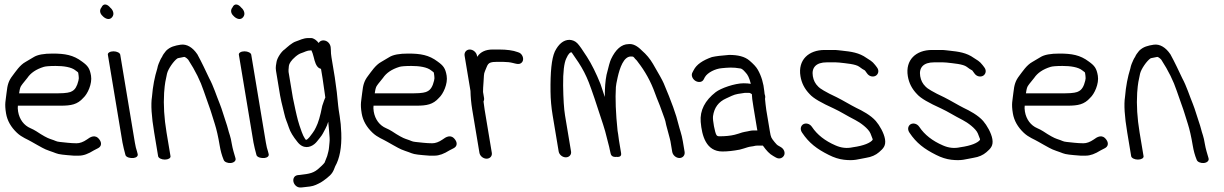

<svg xmlns="http://www.w3.org/2000/svg" viewBox="-20 -703 5439 853"><path d="M71.4 -317C73.1 -321.1 83.1 -335.2 101.4 -356.7C116.4 -379 140.2 -395.3 174.4 -405.9C181.9 -408.3 200.1 -410 227.3 -410C262.2 -410 298.1 -405.1 316.1 -389.7C330.9 -377.7 326 -386.7 329.4 -366C330.7 -358.6 330.4 -352 328.4 -344.6C322.4 -319 312.9 -304.7 301.2 -298.5L300.7 -298.2L300.2 -297.9C292.9 -292.5 272.8 -288.5 240.3 -288.5L64.9 -288.5C66.3 -298.4 68.1 -308.9 71.4 -317ZM249.5 -233.5C296.1 -233.5 323.8 -238.6 350.1 -268.2C369.1 -285.2 390.3 -330.9 384.4 -366.5C378.8 -399.8 369.8 -411.2 344.5 -429.4C305.6 -458.9 268.1 -465 213.6 -465C175.1 -465 146.8 -460.3 128.7 -448.7C117 -441.7 105.4 -434.8 93.9 -428.1C67.8 -414 49.2 -384.2 35.6 -366.6C18.5 -344.3 13.1 -327.4 9.2 -291.3C5.5 -255.2 -0.6 -243.6 6.9 -199C12.2 -167.2 28.7 -138.2 55.2 -113.2C77.5 -92.1 101.9 -84.4 120.3 -73.2C137.8 -62.5 153.1 -55.3 168.2 -46.4C185.4 -36.2 214.3 -28.4 228.7 -22.2C240.9 -17 265.1 -14.6 307.3 -11.5L307.7 -11.5H330.6C351.5 -11.5 372.5 -19.7 396.6 -34.8L415.9 -44.8C422.3 -48.3 427.9 -53.6 428.7 -62.2C429.5 -69.5 426.3 -76.7 422.1 -82.5C403.3 -109 380.4 -93.9 365.8 -83C349.8 -72 334.6 -66.5 320.3 -66.5C293.8 -66.5 267.4 -70.3 245.8 -72.4C227.9 -74.2 229.5 -77.4 202.6 -85.8C190.4 -89.7 169.5 -101 141.4 -119.8C132.8 -125.2 124.1 -129.7 115.5 -133.4C86.8 -145.5 66.3 -172.1 60.4 -207.5C58.3 -220.3 58.8 -225.4 59.5 -233.5Z M459.2 -460 524.1 -70C525.6 -61.3 527.5 -52.4 529.9 -43.2L537.6 -13.5L537.8 -13C542.5 -3.1 560.4 0.3 572.8 -1C584 -2.4 595.5 -8.4 591.1 -20.8L588.4 -31.3L588.2 -31.9C585.1 -40 582 -52.9 579.1 -70L514.2 -460C512.8 -468.2 499.2 -475 484.2 -475C469.1 -475 457.8 -468.2 459.2 -460ZM430.6 -669.7C422.1 -659.6 422.2 -644.4 435.5 -632.3C447.4 -619.2 466.7 -611.8 478.2 -626.8C490 -640.9 481.3 -659.8 469.7 -669.2C458.2 -683.7 439.8 -691.1 430.6 -669.7Z M712.5 6C727.5 6 738.9 -0.8 737.5 -9L719.8 -115C709.3 -178.1 705.8 -236.7 709.1 -290.6C712.6 -337.3 715.5 -344 722 -375.8C726.8 -396.7 752.3 -433.2 768.3 -443.6C772.3 -445.8 784 -446.5 798.6 -450.2C801.2 -449.8 807.8 -447.1 816.2 -437.8C848.6 -388.1 870.7 -342 884.8 -299.7C890.5 -282.8 897.1 -264 904.6 -243.3C922 -195.4 916.7 -206.1 934.1 -153C942.1 -128.1 949.4 -96.1 955.9 -57C959.9 -33.1 965.4 -12.9 973.5 6.7C976.6 16.7 991.4 22.1 1004.4 21.3C1018.2 20.3 1030.5 11.7 1025.9 -1.2C1020.7 -18.7 1013.3 -42.4 1009.7 -64.2C1007 -80.3 1004.4 -92.6 1001.2 -102C994.3 -121.7 992 -137.4 983 -162.5C973.1 -190.4 967.6 -213.7 956.3 -241.9C941.7 -277.2 928.5 -320.5 909.4 -355.5C892.9 -390.1 877.4 -424.1 856.1 -463C856.1 -463 856.1 -462.6 856.1 -462.6C856.1 -462.6 855.8 -463 855.8 -463C836.4 -491.6 810.3 -508.6 782.4 -504.4C757.5 -500.4 736.4 -495.8 717.8 -477.4C708.5 -466.3 703.2 -458.3 699.9 -450.3C696.8 -445.8 694 -441.1 691.8 -436C686.9 -424 682.3 -417 678.5 -397.6C667.3 -362 659 -320.7 655.1 -272.4C649.7 -239 653 -186.1 664.9 -115L682.5 -9C683.9 -0.8 697.5 6 712.5 6Z M1041.2 -460 1106.1 -70C1107.6 -61.3 1109.5 -52.4 1111.9 -43.2L1119.6 -13.5L1119.8 -13C1124.5 -3.1 1142.4 0.3 1154.8 -1C1166 -2.4 1177.5 -8.4 1173.1 -20.8L1170.4 -31.3L1170.2 -31.9C1167.1 -40 1164 -52.9 1161.1 -70L1096.2 -460C1094.8 -468.2 1081.2 -475 1066.2 -475C1051.1 -475 1039.8 -468.2 1041.2 -460ZM1012.6 -669.7C1004.1 -659.6 1004.2 -644.4 1017.5 -632.3C1029.4 -619.2 1048.7 -611.8 1060.2 -626.8C1072 -640.9 1063.3 -659.8 1051.7 -669.2C1040.2 -683.7 1021.8 -691.1 1012.6 -669.7Z M1361.3 -534H1350.9C1326.5 -534 1312.3 -524.5 1295.9 -519.4C1276.3 -513.3 1256.4 -493.5 1245 -483.9C1230 -474.5 1211.5 -445.6 1208.6 -428.2C1207.1 -418.6 1203.4 -405 1206.2 -388.5L1224.4 -278.8C1226 -269.4 1227.9 -260.1 1230.1 -250.9L1242.8 -198.7C1249.5 -169.3 1253.6 -166.1 1263.4 -136.2C1269.6 -116.9 1282.4 -96.1 1301 -73.1C1326.5 -39.5 1358 -47.4 1377.1 -63.2C1381.4 -66.7 1385.3 -70.8 1388.8 -75.2C1392.5 -79.9 1396.8 -85.3 1401.6 -91.2C1414.8 -107.5 1414.6 -111.7 1425.8 -131.4C1430.7 -140.1 1434.7 -150.1 1438.3 -162.2C1440.9 -137.7 1442.7 -113 1444.3 -91.6C1445.5 -74.9 1443.1 -67.6 1441.8 -48.1C1441 -36 1437.1 -23.2 1433.6 -9.9L1422 19.6C1421.6 20.4 1414.1 29.8 1400.1 41.8L1399.9 41.9L1399.7 42.1C1375.1 66 1355.4 69.2 1312.5 74.1L1302.2 75.1L1301.8 75.2C1284.3 78.2 1280.3 95 1284.7 107.8C1288.8 119.5 1300.4 132.2 1319.2 129.8L1328.2 128.9C1347.9 126.7 1367.5 125.7 1383.3 118.3C1403.5 108.8 1406.9 107.9 1431.2 89.1C1455.6 70.2 1460.4 59.6 1469.2 35.8C1488.8 1.7 1498.6 -48.1 1496.2 -111.8C1495.2 -139.8 1492.9 -164.7 1489.2 -186.5C1485.7 -207.6 1483.4 -223.2 1482.5 -232.9L1476.3 -293.9L1467.3 -359.9L1452.6 -448.5C1450.8 -459.1 1449.9 -470.1 1449.9 -481.4V-481.9L1449 -493.9L1448.9 -494.5C1446.4 -509.6 1434.5 -522.2 1418.6 -523.5C1408.6 -524.3 1400.4 -520 1395.8 -512.1C1386.3 -524.2 1373.9 -534 1361.3 -534ZM1425.3 -269.6C1425.3 -269.6 1424 -267.2 1423.4 -265.6L1419.5 -255.6C1416.4 -247.1 1413.9 -239.9 1411.7 -232.9L1411.5 -232.3L1411.4 -231.6C1403.2 -188.3 1393.8 -156.9 1383.8 -137.6C1377.3 -125.3 1376.9 -122.7 1368.7 -112C1361.1 -102 1348.9 -82.9 1339.1 -81.4C1338.8 -81.7 1336.3 -84.9 1334 -88.3C1329.6 -95 1325 -104.4 1320.6 -116.5C1304.2 -161.3 1301.1 -177.4 1292.2 -216.3L1281.1 -268.9L1262 -383.5C1261.6 -386.2 1261.6 -396.2 1263.4 -410.4C1264.6 -420.2 1273.3 -434.8 1292.5 -451.1C1302.4 -459.5 1310.9 -464.5 1317.5 -466.6C1334.8 -472 1343 -479 1360.1 -479H1363.7C1367 -472.3 1370.8 -461.6 1374.2 -447.5C1377.8 -432.4 1384 -404.7 1402.2 -398.2C1403.7 -397.7 1403.3 -397.7 1406.1 -397.3L1413 -355.7L1422.8 -287.7C1423.8 -281.4 1424.5 -276.9 1425.3 -269.6Z M1651.4 -317C1653.1 -321.1 1663.1 -335.2 1681.4 -356.7C1696.4 -379 1720.2 -395.3 1754.4 -405.9C1761.9 -408.3 1780.1 -410 1807.3 -410C1842.2 -410 1878.1 -405.1 1896.1 -389.7C1910.9 -377.7 1906 -386.7 1909.4 -366C1910.7 -358.6 1910.4 -352 1908.4 -344.6C1902.4 -319 1892.9 -304.7 1881.2 -298.5L1880.7 -298.2L1880.2 -297.9C1872.9 -292.5 1852.8 -288.5 1820.3 -288.5L1644.9 -288.5C1646.3 -298.4 1648.1 -308.9 1651.4 -317ZM1829.5 -233.5C1876.1 -233.5 1903.8 -238.6 1930.1 -268.2C1949.1 -285.2 1970.3 -330.9 1964.4 -366.5C1958.8 -399.8 1949.8 -411.2 1924.5 -429.4C1885.6 -458.9 1848.1 -465 1793.6 -465C1755.1 -465 1726.8 -460.3 1708.7 -448.7C1697 -441.7 1685.4 -434.8 1673.9 -428.1C1647.8 -414 1629.2 -384.2 1615.6 -366.6C1598.5 -344.3 1593.1 -327.4 1589.2 -291.3C1585.5 -255.2 1579.4 -243.6 1586.9 -199C1592.2 -167.2 1608.7 -138.2 1635.2 -113.2C1657.5 -92.1 1681.9 -84.4 1700.3 -73.2C1717.8 -62.5 1733.1 -55.3 1748.2 -46.4C1765.4 -36.2 1794.3 -28.4 1808.7 -22.2C1820.9 -17 1845.1 -14.6 1887.3 -11.5L1887.7 -11.5H1910.6C1931.5 -11.5 1952.5 -19.7 1976.6 -34.8L1995.9 -44.8C2002.3 -48.3 2007.9 -53.6 2008.7 -62.2C2009.5 -69.5 2006.3 -76.7 2002.1 -82.5C1983.3 -109 1960.4 -93.9 1945.8 -83C1929.8 -72 1914.6 -66.5 1900.3 -66.5C1873.8 -66.5 1847.4 -70.3 1825.8 -72.4C1807.9 -74.2 1809.5 -77.4 1782.6 -85.8C1770.4 -89.7 1749.5 -101 1721.4 -119.8C1712.8 -125.2 1704.1 -129.7 1695.5 -133.4C1666.8 -145.5 1646.3 -172.1 1640.4 -207.5C1638.3 -220.3 1638.8 -225.4 1639.5 -233.5Z M2070.2 -298.9C2070.7 -273.7 2073.3 -244.4 2077.9 -216.6L2110 -24.1C2112.4 -9.8 2126.8 2 2141.8 2C2156.9 2 2167.4 -9.8 2165 -24L2133.1 -215.8C2131.1 -227.6 2129.6 -238.7 2128.5 -249.2L2128.4 -249.5L2128.1 -251.8C2129.8 -254.8 2131.5 -261.5 2130.6 -266.9L2126 -294.4C2125.9 -304.3 2126.6 -319.7 2128.2 -338.8C2130.3 -363.2 2128.6 -374.3 2134.7 -387.4C2147.4 -414.5 2143.6 -428 2183.2 -428H2217.7C2232.4 -428 2246.1 -426.4 2258.8 -423.2C2272.7 -419.7 2283.5 -416.2 2292.9 -421.3C2306.6 -428.8 2306.7 -446.2 2298.7 -458.3C2294.6 -464.4 2290.5 -468.5 2279.3 -471.7C2259.6 -479.2 2231.7 -483 2197.3 -483H2168.1C2138.4 -483 2115.1 -472.8 2101.1 -452C2100.6 -451.3 2100.5 -451.1 2100 -450.3L2099.1 -455.5C2096.6 -470.5 2082.1 -483 2067.1 -483C2052 -483 2041.6 -470.5 2044.1 -455.5Z M2726.1 -107.8 2726 -108.2 2723.7 -122.1C2715.5 -199.9 2713 -265.6 2716.2 -316.3C2716.6 -323.3 2719.3 -338.7 2724.3 -360.5C2733.6 -401.2 2750.7 -452 2782.7 -452C2793.6 -452 2793.6 -452 2801.3 -442.2L2802.2 -441L2803.4 -440C2806.7 -437.1 2810.5 -432.9 2814.4 -427.1L2814.7 -426.7L2814.9 -426.3C2845 -387.6 2871.4 -341.4 2890.6 -287.2C2900.6 -258.9 2909.2 -242.3 2919.5 -211.9C2930.1 -180.5 2935.2 -174 2939.5 -148.5L2939.6 -147.9L2955.6 -88.1C2957.1 -82.8 2958.1 -78.9 2958.6 -75.5L2966.5 -28.5C2969 -13.5 2983.5 -1 2998.5 -1C3013.6 -1 3024 -13.5 3021.5 -28.5L3013.6 -75.5C3008.2 -108.2 2999.5 -128.2 2994 -151.3C2984.6 -192.3 2962.8 -252.6 2928.7 -332.9C2922.7 -346.8 2907.1 -374.7 2880.9 -419.4C2867.5 -442.1 2851.9 -461 2831.1 -479C2812 -498.5 2792.3 -509.6 2772 -507C2740.8 -506.6 2714.7 -482.9 2694.7 -440.4C2689.8 -430.1 2683.8 -408.1 2674.7 -370.7C2669.3 -343.9 2666.8 -312.2 2667 -272.1C2659.3 -295.3 2650.7 -321.6 2648 -329.2L2647.9 -329.5L2647.8 -329.8C2628.3 -378.1 2608.3 -418.4 2587.5 -450.8C2567.2 -482.4 2554.1 -501.4 2545.1 -510.6C2535.4 -520.5 2523.4 -525.2 2510.6 -526L2510.3 -526H2510.1C2482.8 -526 2461.1 -506.5 2445.1 -474.4L2444.9 -474.1L2444.8 -473.8C2430.4 -441.6 2424.8 -383 2425.8 -296.3C2426.2 -261.2 2429.3 -226.3 2435.1 -191.5L2462 -30.1C2464.4 -15.8 2478.8 -4 2493.8 -4C2508.9 -4 2519.4 -15.8 2517 -30L2490.2 -190.8C2485.5 -219.4 2482.6 -263.9 2481.8 -323.6C2481.1 -383 2486.3 -423.1 2495.4 -442.5C2505.5 -465.9 2514.2 -470.8 2517.3 -470.5C2519.5 -470.4 2519.9 -469.8 2520 -469.7C2521.5 -467.9 2532.8 -451.7 2550.5 -425C2568.4 -397.7 2583.5 -368.6 2595.7 -337.4C2608 -306 2629.5 -243 2659.6 -149.3C2666.6 -127.6 2671.6 -109.7 2674.7 -96C2679.9 -73 2686.4 -53.8 2689.1 -37.5L2689.3 -36.7L2689.5 -36C2690.8 -31.1 2691.8 -26.6 2692.5 -22.5C2695.8 -2.9 2714.8 -6 2718.7 -6C2722.6 -6 2742.7 -2.9 2739.4 -22.5L2729.9 -79.5C2728.8 -86.5 2727.5 -96 2726.1 -107.8Z M3266 -38.2 3266.5 -38.3 3284.5 -43.4C3298 -47.4 3305.4 -50.7 3317.6 -52.1C3330.9 -53.5 3333.8 -56 3342.3 -56H3369.3C3384.9 -34.2 3398.7 -18.9 3415.6 -9.8L3427.6 -2.9C3445.1 6.7 3459.6 -3.3 3464.1 -14.4C3468.5 -25.5 3463.5 -41.6 3447.9 -50.1L3435.6 -57.2L3435.3 -57.4C3434 -58.1 3428.4 -62.6 3421.4 -71.6C3406.3 -90.8 3405 -91 3400.1 -120.5L3384.4 -214.5C3382.1 -228.6 3380.1 -250.6 3378.8 -263.2C3378.4 -267.2 3382.3 -271.8 3376.9 -285.5C3376.7 -288.9 3376.4 -292.7 3375.5 -298C3372.3 -332.1 3362.9 -364.8 3346.8 -393.1C3339.6 -405.9 3327.2 -418.9 3309.8 -433.8C3288.5 -452.1 3257.9 -459 3220 -459H3219.5L3219.1 -459C3185.3 -456.4 3160.7 -453.5 3143.9 -449.7L3143.2 -449.6L3142.6 -449.4C3102.1 -435.1 3074.3 -416.4 3061.9 -391.6L3056.7 -381.8C3048.5 -367.9 3057.5 -351.4 3069.1 -344C3080.6 -336.6 3098.9 -335.6 3106.4 -350.4L3111.5 -360.2C3123.7 -381.1 3158.2 -397.6 3185.8 -400C3214.5 -402.7 3235 -405 3270.3 -398.7C3274.2 -398 3281.6 -393.8 3291.7 -381.6L3292.2 -381L3292.7 -380.5C3301.5 -371.7 3309.3 -357 3315.6 -330.6C3307.6 -332 3295.6 -333 3284 -333C3243.8 -333 3182 -310.9 3159.7 -293.7C3112.3 -256.9 3088.8 -212.7 3093 -161.5C3098.2 -99.8 3117.1 -30 3189.4 -30C3212.4 -30 3238 -32.8 3266 -38.2ZM3343 -133C3343.6 -129.6 3343.9 -127.8 3344.8 -123.5H3332.4C3323.8 -123.5 3317.2 -123.1 3311.7 -121.7C3293.3 -117.1 3287.5 -118.8 3260.2 -109L3243.3 -104.2C3224.3 -99.6 3202.3 -97.5 3176.2 -97.5C3168.2 -97.5 3165.5 -99.5 3162.8 -103.6C3156.2 -113.6 3145.3 -169.3 3147.7 -186.9C3153 -225 3172.2 -250.7 3206.3 -265.9C3213 -269 3221.3 -272.8 3231.3 -277.4C3248.8 -285.6 3266 -287 3289.6 -290.5H3308.3C3309.9 -290.5 3313.3 -289.8 3320.3 -284.8C3320.3 -274.2 3322.7 -255.1 3327.4 -227Z M3577 -284.9C3593.9 -265.7 3630.4 -245.5 3684 -221.2C3715.5 -206.6 3740.2 -189.9 3779.9 -169.7C3801.8 -158.6 3838.2 -132.1 3847.3 -110.1C3852.8 -96.9 3856 -88.3 3856.7 -85.8C3856.8 -84.8 3856.9 -84 3857 -81.8C3847.1 -68.4 3817.9 -55.6 3769.7 -48.9L3769.3 -48.8L3768.9 -48.8C3742.7 -42.9 3717.5 -45.7 3692.2 -56.9C3645.5 -77 3610.5 -104.4 3587.4 -139.1C3576.9 -154.9 3559.2 -157.2 3548.6 -151C3538.2 -144.9 3532.8 -129.5 3543.3 -113.9C3574.3 -67.3 3609.3 -41.1 3661.9 -14.8C3684.9 -3.1 3707.2 4.1 3729.6 6.7C3776.1 12 3791.1 4.4 3828.9 -2.1C3851.4 -5.6 3870.5 -13.9 3885.5 -27C3904 -43.1 3916.7 -55.3 3911.8 -85C3907.2 -112.3 3887.4 -146.5 3871.1 -165.3C3848.9 -190.9 3810.4 -211.4 3784.2 -223.7C3759.8 -235.8 3726.3 -256.5 3697.6 -270.8C3648.5 -293.4 3620.8 -311.2 3616.2 -317.1L3615.5 -318L3614.7 -318.7C3602.2 -330.8 3594.4 -345.5 3591.2 -364.5C3584.7 -403.4 3606.3 -426 3652.8 -426H3692.6C3697.8 -426 3702.9 -425.7 3708.2 -425.1C3739.5 -421.4 3781.7 -418.6 3798 -406.1C3807.4 -398.9 3814.8 -393.9 3822.4 -390.1C3822.5 -389.9 3823.5 -388.9 3825 -386.7L3831.5 -377.7C3842.5 -361.1 3861.4 -360.4 3871.4 -366.9C3881 -373 3887.8 -388.4 3875.9 -403.9L3868.3 -413.9C3855.1 -431.5 3841.9 -437.4 3830 -445.3C3796.7 -469.3 3760.6 -473.7 3721.7 -477.9L3703.8 -479.9C3697.4 -480.7 3690.6 -481 3683.5 -481H3643.7C3572.6 -481 3524.2 -436.9 3536.2 -364.5C3541.2 -334.4 3554.2 -308.4 3577 -284.9Z M4054 -284.9C4070.9 -265.7 4107.4 -245.5 4161 -221.2C4192.5 -206.6 4217.2 -189.9 4256.9 -169.7C4278.8 -158.6 4315.2 -132.1 4324.3 -110.1C4329.8 -96.9 4333 -88.3 4333.7 -85.8C4333.8 -84.8 4333.9 -84 4334 -81.8C4324.1 -68.4 4294.9 -55.6 4246.7 -48.9L4246.3 -48.8L4245.9 -48.8C4219.7 -42.9 4194.5 -45.7 4169.2 -56.9C4122.5 -77 4087.5 -104.4 4064.4 -139.1C4053.9 -154.9 4036.2 -157.2 4025.6 -151C4015.2 -144.9 4009.8 -129.5 4020.3 -113.9C4051.3 -67.3 4086.3 -41.1 4138.9 -14.8C4161.9 -3.1 4184.2 4.1 4206.6 6.7C4253.1 12 4268.1 4.4 4305.9 -2.1C4328.4 -5.6 4347.5 -13.9 4362.5 -27C4381 -43.1 4393.7 -55.3 4388.8 -85C4384.2 -112.3 4364.4 -146.5 4348.1 -165.3C4325.9 -190.9 4287.4 -211.4 4261.2 -223.7C4236.8 -235.8 4203.3 -256.5 4174.6 -270.8C4125.5 -293.4 4097.8 -311.2 4093.2 -317.1L4092.5 -318L4091.7 -318.7C4079.2 -330.8 4071.4 -345.5 4068.2 -364.5C4061.7 -403.4 4083.3 -426 4129.8 -426H4169.6C4174.8 -426 4179.9 -425.7 4185.2 -425.1C4216.5 -421.4 4258.7 -418.6 4275 -406.1C4284.4 -398.9 4291.8 -393.9 4299.4 -390.1C4299.5 -389.9 4300.5 -388.9 4302 -386.7L4308.5 -377.7C4319.5 -361.1 4338.4 -360.4 4348.4 -366.9C4358 -373 4364.8 -388.4 4352.9 -403.9L4345.3 -413.9C4332.1 -431.5 4318.9 -437.4 4307 -445.3C4273.7 -469.3 4237.6 -473.7 4198.7 -477.9L4180.8 -479.9C4174.4 -480.7 4167.6 -481 4160.5 -481H4120.7C4049.6 -481 4001.2 -436.9 4013.2 -364.5C4018.2 -334.4 4031.2 -308.4 4054 -284.9Z M4544.4 -317C4546.1 -321.1 4556.1 -335.2 4574.4 -356.7C4589.4 -379 4613.2 -395.3 4647.4 -405.9C4654.9 -408.3 4673.1 -410 4700.3 -410C4735.2 -410 4771.1 -405.1 4789.1 -389.7C4803.9 -377.7 4799 -386.7 4802.4 -366C4803.7 -358.6 4803.4 -352 4801.4 -344.6C4795.4 -319 4785.9 -304.7 4774.2 -298.5L4773.7 -298.2L4773.2 -297.9C4765.9 -292.5 4745.8 -288.5 4713.3 -288.5L4537.9 -288.5C4539.3 -298.4 4541.1 -308.9 4544.4 -317ZM4722.5 -233.5C4769.1 -233.5 4796.8 -238.6 4823.1 -268.2C4842.1 -285.2 4863.3 -330.9 4857.4 -366.5C4851.8 -399.8 4842.8 -411.2 4817.5 -429.4C4778.6 -458.9 4741.1 -465 4686.6 -465C4648.1 -465 4619.8 -460.3 4601.7 -448.7C4590 -441.7 4578.4 -434.8 4566.9 -428.1C4540.8 -414 4522.2 -384.2 4508.6 -366.6C4491.5 -344.3 4486.1 -327.4 4482.2 -291.3C4478.5 -255.2 4472.4 -243.6 4479.9 -199C4485.2 -167.2 4501.7 -138.2 4528.2 -113.2C4550.5 -92.1 4574.9 -84.4 4593.3 -73.2C4610.8 -62.5 4626.1 -55.3 4641.2 -46.4C4658.4 -36.2 4687.3 -28.4 4701.7 -22.2C4713.9 -17 4738.1 -14.6 4780.3 -11.5L4780.7 -11.5H4803.6C4824.5 -11.5 4845.5 -19.7 4869.6 -34.8L4888.9 -44.8C4895.3 -48.3 4900.9 -53.6 4901.7 -62.2C4902.5 -69.5 4899.3 -76.7 4895.1 -82.5C4876.3 -109 4853.4 -93.9 4838.8 -83C4822.8 -72 4807.6 -66.5 4793.3 -66.5C4766.8 -66.5 4740.4 -70.3 4718.8 -72.4C4700.9 -74.2 4702.5 -77.4 4675.6 -85.8C4663.4 -89.7 4642.5 -101 4614.4 -119.8C4605.8 -125.2 4597.1 -129.7 4588.5 -133.4C4559.8 -145.5 4539.3 -172.1 4533.4 -207.5C4531.3 -220.3 4531.8 -225.4 4532.5 -233.5Z M5035.5 6C5050.5 6 5061.9 -0.8 5060.5 -9L5042.8 -115C5032.3 -178.1 5028.8 -236.7 5032.1 -290.6C5035.6 -337.3 5038.5 -344 5045 -375.8C5049.8 -396.7 5075.3 -433.2 5091.3 -443.6C5095.3 -445.8 5107 -446.5 5121.6 -450.2C5124.2 -449.8 5130.8 -447.1 5139.2 -437.8C5171.6 -388.1 5193.7 -342 5207.8 -299.7C5213.5 -282.8 5220.1 -264 5227.6 -243.3C5245 -195.4 5239.7 -206.1 5257.1 -153C5265.1 -128.1 5272.4 -96.1 5278.9 -57C5282.9 -33.1 5288.4 -12.9 5296.5 6.7C5299.6 16.7 5314.4 22.1 5327.4 21.3C5341.2 20.3 5353.5 11.7 5348.9 -1.2C5343.7 -18.7 5336.3 -42.4 5332.7 -64.2C5330 -80.3 5327.4 -92.6 5324.2 -102C5317.3 -121.7 5315 -137.4 5306 -162.5C5296.1 -190.4 5290.6 -213.7 5279.3 -241.9C5264.7 -277.2 5251.5 -320.5 5232.4 -355.5C5215.9 -390.1 5200.4 -424.1 5179.1 -463C5179.1 -463 5179.1 -462.6 5179.1 -462.6C5179.1 -462.6 5178.8 -463 5178.8 -463C5159.4 -491.6 5133.3 -508.6 5105.4 -504.4C5080.5 -500.4 5059.4 -495.8 5040.8 -477.4C5031.5 -466.3 5026.2 -458.3 5022.9 -450.3C5019.8 -445.8 5017 -441.1 5014.8 -436C5009.9 -424 5005.3 -417 5001.5 -397.6C4990.3 -362 4982 -320.7 4978.1 -272.4C4972.7 -239 4976 -186.1 4987.9 -115L5005.5 -9C5006.9 -0.8 5020.5 6 5035.5 6Z"/></svg>

Font: MewTooHand
Style: BdCondLta
Weight: 400
Designer: Mew Too, Robert Jablonski
Version: Version 0.77